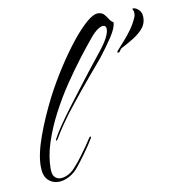

<svg xmlns="http://www.w3.org/2000/svg" viewBox="-75 -697 711 782"><g transform="rotate(-10 280.5 -306.0)"><path d="M105 18Q80 18 62 0.5Q44 -17 44 -56Q44 -106 70 -178Q96 -250 136 -329Q167 -388 202 -442Q237 -496 271 -538.5Q305 -581 333.5 -605.5Q362 -630 380 -630Q397 -630 405.5 -621Q414 -612 420.5 -601Q427 -590 438 -583Q437 -560 414 -525Q391 -490 359 -449Q338 -424 299.5 -378.5Q261 -333 223 -285Q192 -247 168 -212Q144 -177 131 -154Q127 -147 125 -149Q123 -151 125 -155Q135 -175 156.5 -206.5Q178 -238 205 -274Q232 -310 258 -343.5Q284 -377 303 -402Q322 -427 329 -435Q344 -454 358 -471.5Q372 -489 383 -505Q395 -523 400.5 -537Q406 -551 406 -560Q406 -576 393 -576Q384 -576 370.5 -567Q357 -558 340 -538Q315 -508 281.5 -464.5Q248 -421 213 -369Q178 -317 148.5 -260.5Q119 -204 100.5 -147.5Q82 -91 82 -39Q82 -15 92 -5Q102 5 116 5Q131 5 147.5 -3.5Q164 -12 175 -25Q192 -43 208.5 -65Q225 -87 238.5 -106.5Q252 -126 258 -136Q261 -141 264 -141Q269 -141 264 -133Q248 -106 226.5 -76.5Q205 -47 188 -26Q172 -6 149.5 6Q127 18 105 18ZM441 -460Q434 -456 433 -459Q432 -462 433 -464L466 -501Q484 -521 499.5 -543Q515 -565 525 -589Q528 -595 528 -605Q528 -614 525 -618Q523 -622 523 -623Q523 -625 526 -625Q535 -625 544 -618Q561 -606 561 -582Q561 -555 543.5 -535.5Q526 -516 501 -501Q476 -486 453 -474Q449 -472 446 -467Q443 -462 441 -460Z"/></g></svg>

Font: The Nautigal
Style: Regular
Weight: 400
Designer: Robert E. Leuschke
Foundry: Robert E. Leuschke
Version: Version 1.100; ttfautohint (v1.8.3)